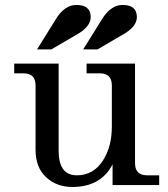

<svg xmlns="http://www.w3.org/2000/svg" viewBox="-20 -744 676 772"><path d="M271 7.8Q207.5 7.8 165.3 -31.5Q123 -70.8 123 -141.6V-400.4Q123 -449.2 74.2 -449.2H37.1V-488.3H215.8V-137.7Q215.8 -39.1 289.1 -39.1Q355.5 -39.1 394 -98.6Q429.7 -154.8 429.7 -234.9V-400.4Q429.7 -449.2 380.9 -449.2H328.1V-488.3H522.9V-87.9Q522.9 -39.1 571.8 -39.1H620.1V0H432.6V-83Q385.3 7.8 271 7.8ZM186.5 -545.4H128.9L203.1 -664.6Q238.8 -724.1 287.1 -724.1Q344.7 -724.1 344.7 -675.3Q344.7 -636.2 287.6 -604.5ZM372.1 -545.4H314.5L388.7 -664.6Q424.8 -724.1 472.7 -724.1Q530.3 -724.1 530.3 -675.3Q530.3 -636.2 473.1 -604.5Z"/></svg>

Font: Munson
Style: Regular
Weight: 400
Designer: Paul James MIller
Foundry: High-Logic / Made with FontCreator
Version: Version 2.10;May 5, 2019;FontCreator 11.5.0.2430 64-bit